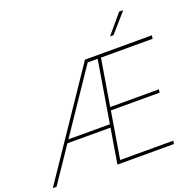

<svg xmlns="http://www.w3.org/2000/svg" viewBox="-187 -1111 1282 1273"><g transform="rotate(-20 454.0 -474.5)"><path d="M-28.3 0 463.4 -727.5H936L932.1 -704.1H567.9L513.2 -375H856.9L853.5 -352.5H509.8L455.1 -22.5H830.1L826.2 0H427.7L544.4 -704.1H474.1L-2 0ZM154.8 -246.1 158.7 -268.6H484.9L481 -246.1ZM672.4 -815.4 785.2 -949.2H814L696.8 -815.4Z"/></g></svg>

Font: Inter 28pt Thin
Style: Italic
Weight: 250
Italic angle: -9.3988°
Designer: Rasmus Andersson
Foundry: rsms
Version: Version 4.001;git-66647c0bb